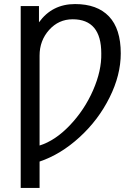

<svg xmlns="http://www.w3.org/2000/svg" viewBox="-20 -718 658 946"><path d="M575 -455Q575 -348 520 -238Q465 -127 372 -42Q279 43 175 78V208H82V-688H172V-608Q237 -698 350 -698Q459 -698 517 -637Q575 -576 575 -455ZM479 -455Q479 -623 338 -623Q269 -623 222 -570.5Q175 -518 175 -444V-1Q252 -25 324 -100.5Q396 -176 438.5 -273Q481 -370 479 -455Z"/></svg>

Font: Libra Sans
Style: Regular
Weight: 400
Foundry: Context Ltd
Version: Version 1.002